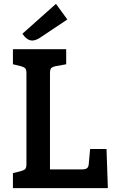

<svg xmlns="http://www.w3.org/2000/svg" viewBox="-20 -975 592 995"><path d="M539 0H47V-78L88 -88Q106 -93 111.5 -100Q117 -107 117 -126V-594Q117 -613 111.5 -620Q106 -627 88 -632L47 -642V-720H323V-642L268 -632Q250 -628 244.5 -621Q239 -614 239 -594V-97H402Q422 -97 430.5 -103Q439 -109 440 -126L447 -203H532ZM96 -800 270 -955 329 -874 185 -778Q164 -765 147 -765Q120 -765 96 -800Z"/></svg>

Font: Enriqueta SemiBold
Style: Regular
Weight: 600
Designer: Viviana Monsalve, Gustavo Ibarra
Foundry: 72Puntos
Version: Version 2.000